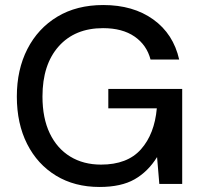

<svg xmlns="http://www.w3.org/2000/svg" viewBox="-20 -732 804 764"><path d="M376 12Q277 12 203 -33Q129 -78 88 -159Q47 -240 47 -348Q47 -455 89 -537Q131 -619 208 -665.5Q285 -712 391 -712Q510 -712 590 -654.5Q670 -597 693 -495H579Q564 -553 515.5 -586.5Q467 -620 390 -620Q278 -620 213.5 -547.5Q149 -475 149 -348Q149 -262 178 -201.5Q207 -141 259.5 -109Q312 -77 382 -77Q487 -77 541 -138Q595 -199 604 -301H411V-378H705V0H614L605 -107Q569 -49 515.5 -18.5Q462 12 376 12Z"/></svg>

Font: DM Sans Medium
Style: Regular
Weight: 500
Designer: Colophon Foundry, Jonny Pinhorn
Foundry: Colophon Foundry
Version: Version 4.004; ttfautohint (v1.8.4.7-5d5b)